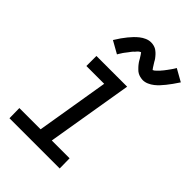

<svg xmlns="http://www.w3.org/2000/svg" viewBox="-223 -852 946 946"><g transform="rotate(45 250.0 -379.0)"><path d="M376 0H26L25 -70H173L236 -450H112V-520H326L251 -70H375ZM178 -597 114 -633Q125 -651 135.5 -666Q146 -681 156 -693Q166 -705 175.5 -715Q185 -725 197.5 -735Q210 -745 225 -751.5Q240 -758 255 -758Q260 -758 265 -757.5Q270 -757 275 -755.5Q280 -754 284 -752.5Q288 -751 292 -748.5Q296 -746 299.5 -743Q303 -740 306 -737.5Q309 -735 312.5 -731Q316 -727 319 -723.5Q322 -720 325 -716Q328 -712 330 -708.5Q332 -705 333.5 -702Q335 -699 338.5 -694Q342 -689 344.5 -684.5Q347 -680 349.5 -676.5Q352 -673 355 -669L359 -665V-664L355 -665L359 -668Q364 -670 366.5 -672.5Q369 -675 372.5 -678Q376 -681 377.5 -683Q379 -685 381.5 -687Q384 -689 385.5 -691Q387 -693 389 -695.5Q391 -698 393.5 -700.5Q396 -703 398 -706Q400 -709 402.5 -712Q405 -715 407.5 -718.5Q410 -722 412.5 -725.5Q415 -729 418 -733Q421 -737 423.5 -741Q426 -745 429 -749.5Q432 -754 434 -758L498 -722Q486 -704 475.5 -689Q465 -674 455 -662Q445 -650 436 -640Q427 -630 414.5 -620Q402 -610 387 -603.5Q372 -597 357 -597Q352 -597 347 -598Q342 -599 337 -600Q332 -601 328 -603Q324 -605 320 -607Q316 -609 312.5 -612Q309 -615 306 -618Q303 -621 299.5 -624.5Q296 -628 293 -631.5Q290 -635 287 -639Q284 -643 281.5 -646.5Q279 -650 277.5 -653Q276 -656 273 -661Q270 -666 267 -670.5Q264 -675 262 -678.5Q260 -682 256.5 -686Q253 -690 253 -691L257 -690L253 -688Q248 -686 245 -683.5Q242 -681 238.5 -677.5Q235 -674 234 -672Q233 -670 230.5 -668Q228 -666 226 -664Q224 -662 222 -659.5Q220 -657 218 -654.5Q216 -652 214 -649Q212 -646 209.5 -643Q207 -640 204.5 -636.5Q202 -633 199 -629.5Q196 -626 193.5 -622Q191 -618 188.5 -614Q186 -610 183 -605.5Q180 -601 178 -597Z"/></g></svg>

Font: Iosevka Term Oblique
Style: Regular
Weight: 400
Italic angle: -9°
Monospace: yes
Designer: Belleve Invis
Foundry: Belleve Invis
Version: Version 31.4.0